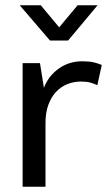

<svg xmlns="http://www.w3.org/2000/svg" viewBox="-20 -710 412 730"><path d="M66 0V-470H132L147 -376Q164 -421 203 -449Q242 -477 293 -477Q319 -477 336 -473Q353 -469 367 -463L350 -386Q338 -392 323.5 -396Q309 -400 289 -400Q260 -400 235.5 -390Q211 -380 192.5 -360Q174 -340 163.5 -310.5Q153 -281 153 -243V0ZM239 -556H170L55 -690H135L205 -606L275 -690H351Z"/></svg>

Font: Ek Mukta
Style: Regular
Weight: 400
Designer: Girish Dalvi and Yashodeep Gholap
Foundry: Ek Type
Version: Version 2.538;PS 1.001;hotconv 16.6.51;makeotf.lib2.5.65220;